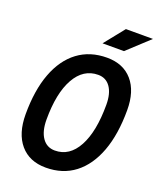

<svg xmlns="http://www.w3.org/2000/svg" viewBox="-163 -993 911 1101"><g transform="rotate(20 293.0 -442.0)"><path d="M250.5 9.8Q150.4 9.8 94.2 -55.9Q38.1 -121.6 38.1 -239.3Q38.1 -385.3 77.1 -489Q116.2 -592.8 189.9 -647.9Q263.7 -703.1 367.2 -703.1Q466.3 -703.1 522 -638.9Q577.6 -574.7 577.6 -459.5Q577.6 -312 538.6 -207Q499.5 -102.1 426.5 -46.1Q353.5 9.8 250.5 9.8ZM266.1 -100.1Q355 -100.1 404.8 -191.9Q454.6 -283.7 454.6 -447.3Q454.6 -516.1 427.7 -554.7Q400.9 -593.3 353 -593.3Q262.7 -593.3 211.9 -502.9Q161.1 -412.6 161.1 -251.5Q161.1 -180.2 189 -140.1Q216.8 -100.1 266.1 -100.1ZM313.5 -771.5 411.6 -894H576.7L444.3 -771.5Z"/></g></svg>

Font: Cascadia Code PL SemiBold
Style: Italic
Weight: 600
Italic angle: -10°
Monospace: yes
Designer: Aaron Bell
Foundry: Saja Typeworks
Version: Version 2404.023; ttfautohint (v1.8.4)